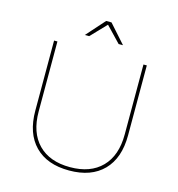

<svg xmlns="http://www.w3.org/2000/svg" viewBox="-126 -996 1027 1108"><g transform="rotate(15 387.0 -441.5)"><path d="M387 -17Q509 -17 576.5 -86Q644 -155 644 -281V-699H664V-281Q664 -145 591.5 -71Q519 3 387 3Q255 3 182.5 -71Q110 -145 110 -281V-699H130V-281Q130 -155 197.5 -86Q265 -17 387 -17ZM475 -776 387 -868 299 -776H273L371 -886H403L501 -776Z"/></g></svg>

Font: Montserrat-Arabic Thin
Style: Regular
Weight: 250
Designer: Mohamed Gaber
Foundry: Kief Type Foundry
Version: Version 5.008